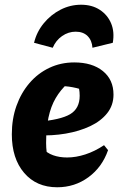

<svg xmlns="http://www.w3.org/2000/svg" viewBox="-20 -779 510 812"><path d="M222 13Q134 13 82 -48Q30 -109 30 -211Q30 -276 49.5 -331Q69 -386 104.5 -427.5Q140 -469 188.5 -492Q237 -515 294 -515Q370 -515 415 -478.5Q460 -442 460 -379Q460 -334 433.5 -300.5Q407 -267 361.5 -245.5Q316 -224 258 -214Q200 -204 138 -207V-264Q236 -272 276.5 -296Q317 -320 317 -374Q317 -406 306 -433L349 -392Q319 -404 287.5 -410Q256 -416 223 -415L266 -426Q236 -399 215.5 -364Q195 -329 185 -282Q175 -235 175 -174Q175 -155 177.5 -134.5Q180 -114 186 -94L162 -151Q178 -132 204.5 -122.5Q231 -113 264 -113Q301 -113 341 -126Q381 -139 420 -165L437 -144Q412 -72 354 -29.5Q296 13 222 13ZM323 -759Q369 -759 402 -737.5Q435 -716 450 -680Q465 -644 457 -598L371 -577Q369 -608 350.5 -626.5Q332 -645 300 -645Q269 -645 242.5 -626.5Q216 -608 203 -577L124 -598Q135 -644 165 -680.5Q195 -717 236 -738Q277 -759 323 -759Z"/></svg>

Font: Piazzolla Thin Black
Style: Italic
Weight: 900
Italic angle: -11.3°
Version: Version 2.005